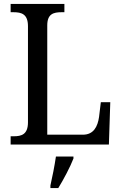

<svg xmlns="http://www.w3.org/2000/svg" viewBox="-20 -734 617 975"><path d="M34 0H533L540 -215H492L483 -140C476 -92 456 -50 401 -50H220V-605C220 -663 251 -672 293 -672H307V-714H34V-672H48C89 -672 122 -663 122 -601V-113C122 -51 89 -42 50 -42H34ZM236 208V221H276C302 179 337 113 353 71V61H264C257 109 246 164 236 208Z"/></svg>

Font: Noto Serif Thai SemiCondensed
Style: Regular
Weight: 400
Width: 4
Designer: Monotype Design Team
Foundry: Monotype Imaging Inc.
Version: Version 2.002